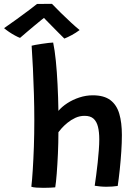

<svg xmlns="http://www.w3.org/2000/svg" viewBox="-106 -936 687 968"><path d="M172.5 8.5Q163 9.5 147 10.2Q131 11 113.5 11Q94.5 11 77.2 9.8Q60 8.5 52 5.5Q56 -28 59.2 -80Q62.5 -132 64.8 -196Q67 -260 67 -329Q67 -395 65 -462Q63 -529 60 -591.5Q57 -654 53.5 -705.5Q57.5 -707 71.5 -709.5Q85.5 -712 103.5 -714.8Q121.5 -717.5 137.8 -719.5Q154 -721.5 162 -721.5Q170 -684 175.5 -629.2Q181 -574.5 184.2 -509.8Q187.5 -445 188.5 -377Q205.5 -397.5 233 -415.5Q260.5 -433.5 294 -444.5Q327.5 -455.5 361.5 -455.5Q418.5 -455.5 450.5 -431.2Q482.5 -407 495.5 -362.2Q508.5 -317.5 508.5 -255.5Q508.5 -217 505.5 -171.5Q502.5 -126 497.8 -81Q493 -36 487.5 1.5Q474.5 3.5 459.8 4.5Q445 5.5 430 5.5Q414.5 5.5 399 4Q383.5 2.5 371.5 0.5Q375 -23 379 -53.5Q383 -84 386.5 -116.2Q390 -148.5 392.2 -179Q394.5 -209.5 394.5 -233.5Q394.5 -270 388 -296.5Q381.5 -323 365.8 -337.5Q350 -352 320.5 -352Q296 -352 274.2 -342Q252.5 -332 234.8 -317.5Q217 -303 205 -289.5Q193 -276 188.5 -269.5Q188.5 -215.5 186 -160.5Q183.5 -105.5 180 -60.5Q176.5 -15.5 172.5 8.5ZM156 -916.5Q175 -896.5 201.2 -870.8Q227.5 -845 253 -821.5Q278.5 -798 295.5 -784.5Q276 -770 255.5 -759Q235 -748 218.5 -741.5Q206 -753.5 190 -769.8Q174 -786 157.8 -802.5Q141.5 -819 128.8 -832Q116 -845 110.5 -851H122.5Q117.5 -847.5 103 -835.8Q88.5 -824 69.2 -808Q50 -792 30.2 -775.2Q10.5 -758.5 -5 -745Q-15 -748.5 -30.2 -756.8Q-45.5 -765 -60.5 -775.2Q-75.5 -785.5 -85.5 -794Q-55.5 -814.5 -20.8 -839.8Q14 -865 42.5 -886.5Q71 -908 80.5 -916Q87.5 -916 102.2 -916.2Q117 -916.5 132.2 -916.5Q147.5 -916.5 156 -916.5Z"/></svg>

Font: Grandstander Thin Medium
Style: Regular
Weight: 500
Version: Version 1.200